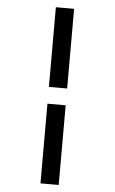

<svg xmlns="http://www.w3.org/2000/svg" viewBox="-63 -865 626 1049"><g transform="rotate(5 250.0 -340.0)"><path d="M200 -386V-823H300V-386ZM200 143V-294H300V143Z"/></g></svg>

Font: Iosevka SS18 Semibold
Style: Regular
Weight: 600
Monospace: yes
Designer: Belleve Invis
Foundry: Belleve Invis
Version: Version 25.1.1; ttfautohint (v1.8.4)